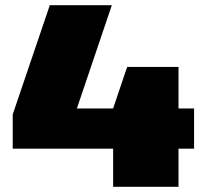

<svg xmlns="http://www.w3.org/2000/svg" viewBox="-20 -720 781 740"><path d="M29 -279 172 -700H411L255 -239L83 -302H728V-147H29ZM416 -302 470 -462H668V0H416Z"/></svg>

Font: Pathway Extreme 8pt Thin 12pt Black
Style: Regular
Weight: 900
Version: Version 1.001;gftools[0.9.26]